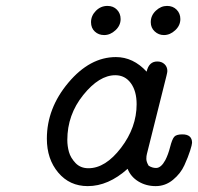

<svg xmlns="http://www.w3.org/2000/svg" viewBox="-20 -631 676 656"><path d="M140.1 -157.2Q140.1 -261.2 213.6 -348.6Q287.1 -436 376 -436Q435.1 -436 481 -386.2Q488.8 -421.4 518.1 -420.9Q532.2 -420.9 542 -411.9Q551.8 -402.8 551.8 -388.2Q551.8 -384.3 548.8 -372.1L481.9 -105Q480 -98.1 480 -88.1Q480 -78.1 487.8 -64.9Q500 -57.1 513.2 -57.1Q530.3 -57.1 544.9 -84Q554.7 -103 561.3 -128.9Q567.9 -154.8 575 -163.3Q582 -171.9 603 -171.9Q636.2 -171.9 636.2 -143.1Q636.2 -137.2 629.6 -116.2Q623 -95.2 610.1 -66.7Q597.2 -38.1 571 -16.6Q544.9 4.9 512 4.9Q479 4.9 452.9 -11Q426.8 -26.9 416 -54.2Q350.1 4.9 279.8 4.9Q217.8 4.9 179 -41.3Q140.1 -87.4 140.1 -157.2ZM210 -152.8Q210 -131.8 215.6 -111.8Q221.2 -91.8 238 -74Q254.9 -56.2 282.2 -56.2Q340.3 -56.2 393.6 -126Q446.8 -195.8 446.8 -274.9Q446.8 -319.8 427 -346.9Q407.2 -374 374 -374Q318.8 -374 264.4 -306.4Q210 -238.8 210 -152.8ZM291 -555.2Q291 -577.1 307.6 -594Q324.2 -610.8 347.2 -610.8Q367.2 -610.8 379.6 -597.9Q392.1 -585 392.1 -565.9Q392.1 -543.9 374.5 -527.6Q356.9 -511.2 335.9 -511.2Q316.9 -511.2 304 -523.2Q291 -535.2 291 -555.2ZM495.1 -555.2Q495.1 -578.1 512.5 -594.5Q529.8 -610.8 550.8 -610.8Q570.8 -610.8 583.5 -597.9Q596.2 -585 596.2 -565.9Q596.2 -543.9 578.6 -527.6Q561 -511.2 540 -511.2Q522 -511.2 508.5 -523.7Q495.1 -536.1 495.1 -555.2Z"/></svg>

Font: CMU Typewriter Text Variable Width
Style: Italic
Weight: 500
Italic angle: -14.04°
Version: Version 0.7.0